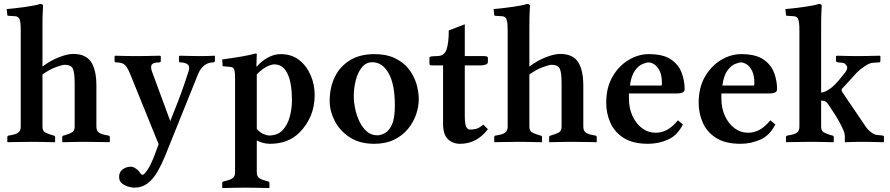

<svg xmlns="http://www.w3.org/2000/svg" viewBox="-20 -718 4507 972"><path d="M468 -77Q468 -56 480.5 -47Q493 -38 517 -34L528 -32Q536 -31 536 -23V0L534 2Q534 2 520.5 1.5Q507 1 487 1Q467 1 446.5 0.5Q426 0 411 0Q394 0 366.5 0.5Q339 1 318 1.5Q297 2 297 2L295 0V-23Q295 -31 303 -32L310 -34Q333 -41 345.5 -48.5Q358 -56 358 -77V-295Q358 -354 348 -372Q338 -390 308 -390Q295 -390 262.5 -378Q230 -366 195 -341V-77Q195 -56 207.5 -48.5Q220 -41 244 -34L251 -32Q259 -31 259 -23V0L257 2Q257 2 235.5 1.5Q214 1 186 0.5Q158 0 138 0Q125 0 105 0.5Q85 1 65.5 1Q46 1 32.5 1.5Q19 2 19 2L17 0V-23Q17 -31 25 -32L37 -34Q61 -38 73 -47Q85 -56 85 -77V-563Q85 -612 77.5 -624Q70 -636 55 -636L23 -638Q17 -638 17 -643L14 -672Q29 -673 53.5 -676Q78 -679 104 -682.5Q130 -686 151.5 -690Q173 -694 182 -698Q198 -698 198 -688Q198 -688 196.5 -660Q195 -632 195 -583V-381Q236 -412 279 -428.5Q322 -445 350 -445Q415 -445 441.5 -404Q468 -363 468 -284Z M982 -341 816 71Q799 113 778 150Q757 187 728 209.5Q699 232 659 232Q648 232 630 227Q612 222 597.5 210.5Q583 199 583 178Q583 152 601.5 139Q620 126 642 126Q654 126 666.5 134.5Q679 143 684 150Q689 157 693 162Q697 167 703 167Q709 167 726 143Q743 119 765 61L783 12L642 -336Q627 -374 613.5 -388Q600 -402 570 -402Q560 -402 560 -409V-434L563 -436Q563 -436 581 -435.5Q599 -435 623.5 -434.5Q648 -434 669 -434Q693 -434 721 -434.5Q749 -435 769.5 -435.5Q790 -436 790 -436L794 -434V-410Q794 -405 791 -403.5Q788 -402 786 -402Q756 -402 748.5 -391Q741 -380 749 -357L842 -105Q859 -147 877 -193.5Q895 -240 910 -283Q925 -326 934 -355Q943 -382 930 -392Q917 -402 894 -402Q886 -402 886 -409V-433L890 -436Q890 -436 909 -435.5Q928 -435 954 -434.5Q980 -434 1002 -434Q1021 -434 1043.5 -435Q1066 -436 1066 -436L1068 -434V-411Q1068 -402 1057 -402Q1035 -402 1015 -387.5Q995 -373 982 -341Z M1280 -381Q1304 -409 1336 -426.5Q1368 -444 1401 -444Q1456 -444 1494 -414.5Q1532 -385 1552.5 -337.5Q1573 -290 1573 -237Q1573 -179 1553 -131.5Q1533 -84 1496 -47Q1439 10 1347 10Q1313 10 1280 -7V154Q1280 175 1292.5 183.5Q1305 192 1328 198L1336 200Q1344 202 1344 208V232L1343 234Q1343 234 1321 233.5Q1299 233 1271 232.5Q1243 232 1223 232Q1205 232 1177.5 232.5Q1150 233 1128.5 233.5Q1107 234 1107 234L1105 232V208Q1105 202 1113 200L1122 198Q1147 192 1158.5 183.5Q1170 175 1170 154V-321Q1170 -359 1164.5 -368.5Q1159 -378 1148 -379L1107 -383L1105 -417Q1158 -424 1203.5 -432Q1249 -440 1273 -447Q1275 -447 1277.5 -446.5Q1280 -446 1280 -444L1278 -381ZM1280 -341V-65Q1299 -45 1316 -38.5Q1333 -32 1341 -32Q1385 -32 1410.5 -59Q1436 -86 1447 -127Q1458 -168 1458 -210Q1458 -298 1435.5 -345Q1413 -392 1369 -392Q1351 -392 1326.5 -378.5Q1302 -365 1280 -341Z M1649 -207Q1649 -276 1675.5 -329.5Q1702 -383 1752.5 -413.5Q1803 -444 1875 -444Q1936 -444 1979 -423.5Q2022 -403 2048.5 -369.5Q2075 -336 2087.5 -295.5Q2100 -255 2100 -216Q2100 -178 2086.5 -138.5Q2073 -99 2045 -65Q2017 -31 1974.5 -10.5Q1932 10 1874 10Q1801 10 1750.5 -23Q1700 -56 1674.5 -106Q1649 -156 1649 -207ZM1865 -403Q1833 -403 1812 -377Q1791 -351 1781 -311.5Q1771 -272 1771 -229Q1771 -201 1778 -167.5Q1785 -134 1799.5 -103.5Q1814 -73 1836.5 -53Q1859 -33 1890 -33Q1908 -33 1929 -44.5Q1950 -56 1964.5 -88Q1979 -120 1979 -184Q1979 -291 1947.5 -347Q1916 -403 1865 -403Z M2333 -387V-135Q2333 -86 2341 -74Q2349 -62 2359 -62Q2374 -62 2389.5 -65.5Q2405 -69 2427 -87L2450 -64Q2394 10 2309 10Q2272 10 2247.5 -13.5Q2223 -37 2223 -92V-387H2172Q2160 -387 2157 -389Q2154 -391 2154 -395V-426Q2154 -431 2165.5 -432.5Q2177 -434 2192 -434Q2230 -434 2241 -468.5Q2252 -503 2252 -564L2333 -595V-434H2428Q2442 -434 2446 -431.5Q2450 -429 2450 -424V-404Q2450 -395 2438.5 -391Q2427 -387 2413 -387Z M2933 -77Q2933 -56 2945.5 -47Q2958 -38 2982 -34L2993 -32Q3001 -31 3001 -23V0L2999 2Q2999 2 2985.5 1.5Q2972 1 2952 1Q2932 1 2911.5 0.5Q2891 0 2876 0Q2859 0 2831.5 0.5Q2804 1 2783 1.5Q2762 2 2762 2L2760 0V-23Q2760 -31 2768 -32L2775 -34Q2798 -41 2810.5 -48.5Q2823 -56 2823 -77V-295Q2823 -354 2813 -372Q2803 -390 2773 -390Q2760 -390 2727.5 -378Q2695 -366 2660 -341V-77Q2660 -56 2672.5 -48.5Q2685 -41 2709 -34L2716 -32Q2724 -31 2724 -23V0L2722 2Q2722 2 2700.5 1.5Q2679 1 2651 0.5Q2623 0 2603 0Q2590 0 2570 0.5Q2550 1 2530.5 1Q2511 1 2497.5 1.5Q2484 2 2484 2L2482 0V-23Q2482 -31 2490 -32L2502 -34Q2526 -38 2538 -47Q2550 -56 2550 -77V-563Q2550 -612 2542.5 -624Q2535 -636 2520 -636L2488 -638Q2482 -638 2482 -643L2479 -672Q2494 -673 2518.5 -676Q2543 -679 2569 -682.5Q2595 -686 2616.5 -690Q2638 -694 2647 -698Q2663 -698 2663 -688Q2663 -688 2661.5 -660Q2660 -632 2660 -583V-381Q2701 -412 2744 -428.5Q2787 -445 2815 -445Q2880 -445 2906.5 -404Q2933 -363 2933 -284Z M3412 -109 3437 -88Q3409 -32 3361 -11Q3313 10 3261 10Q3185 10 3138.5 -19Q3092 -48 3070.5 -95.5Q3049 -143 3049 -198Q3049 -275 3081 -330Q3113 -385 3162.5 -414.5Q3212 -444 3264 -444Q3338 -444 3377 -417Q3416 -390 3431 -349.5Q3446 -309 3446 -266Q3446 -245 3407 -245H3164V-219Q3164 -170 3182 -131Q3200 -92 3230.5 -69Q3261 -46 3300 -46Q3329 -46 3356.5 -60.5Q3384 -75 3412 -109ZM3169 -285H3329Q3331 -287 3331 -296Q3331 -336 3319.5 -359Q3308 -382 3292.5 -392Q3277 -402 3263 -402Q3253 -402 3233 -394Q3213 -386 3194.5 -361Q3176 -336 3169 -285Z M3880 -109 3905 -88Q3877 -32 3829 -11Q3781 10 3729 10Q3653 10 3606.5 -19Q3560 -48 3538.5 -95.5Q3517 -143 3517 -198Q3517 -275 3549 -330Q3581 -385 3630.5 -414.5Q3680 -444 3732 -444Q3806 -444 3845 -417Q3884 -390 3899 -349.5Q3914 -309 3914 -266Q3914 -245 3875 -245H3632V-219Q3632 -170 3650 -131Q3668 -92 3698.5 -69Q3729 -46 3768 -46Q3797 -46 3824.5 -60.5Q3852 -75 3880 -109ZM3637 -285H3797Q3799 -287 3799 -296Q3799 -336 3787.5 -359Q3776 -382 3760.5 -392Q3745 -402 3731 -402Q3721 -402 3701 -394Q3681 -386 3662.5 -361Q3644 -336 3637 -285Z M4027 -77V-563Q4027 -612 4019.5 -624Q4012 -636 3997 -636L3965 -638Q3959 -638 3959 -643L3956 -672Q3971 -673 3995.5 -676Q4020 -679 4046 -682.5Q4072 -686 4093.5 -690Q4115 -694 4124 -698Q4140 -698 4140 -688Q4140 -688 4138.5 -660Q4137 -632 4137 -583V-249Q4153 -251 4168 -260Q4183 -269 4193 -277Q4208 -290 4224 -308.5Q4240 -327 4257 -349Q4275 -372 4266 -385.5Q4257 -399 4246 -400L4225 -402Q4217 -403 4214.5 -405.5Q4212 -408 4212 -412V-434L4217 -436Q4217 -436 4235 -435.5Q4253 -435 4277.5 -434.5Q4302 -434 4319 -434Q4339 -434 4366 -434.5Q4393 -435 4413.5 -435.5Q4434 -436 4434 -436L4437 -434V-412Q4437 -406 4435.5 -404Q4434 -402 4427 -402L4397 -400Q4383 -399 4359.5 -384Q4336 -369 4318 -351Q4306 -338 4288.5 -318.5Q4271 -299 4257 -284Q4243 -269 4243 -269Q4237 -262 4246 -249L4362 -78Q4375 -59 4391 -47.5Q4407 -36 4418 -35L4447 -32Q4455 -31 4455 -26V0L4452 2Q4452 2 4433 1.5Q4414 1 4388.5 0.5Q4363 0 4343 0Q4326 0 4306 0.5Q4286 1 4272.5 1.5Q4259 2 4259 2L4257 0V-26Q4257 -37 4254 -47Q4251 -57 4241 -78Q4228 -105 4209 -135Q4190 -165 4173 -190Q4165 -202 4157 -205Q4149 -208 4137 -209V-77Q4137 -56 4149.5 -48.5Q4162 -41 4186 -34L4193 -32Q4201 -31 4201 -23V0L4199 2Q4199 2 4177.5 1.5Q4156 1 4128 0.5Q4100 0 4080 0Q4067 0 4047 0.5Q4027 1 4007.5 1Q3988 1 3974.5 1.5Q3961 2 3961 2L3959 0V-23Q3959 -31 3967 -32L3979 -34Q4003 -38 4015 -47Q4027 -56 4027 -77Z"/></svg>

Font: Libertinus Serif SemiBold
Style: Regular
Weight: 600
Designer: Philipp H. Poll, Khaled Hosny
Foundry: Caleb Maclennan
Version: Version 7.051;RELEASE